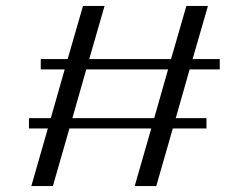

<svg xmlns="http://www.w3.org/2000/svg" viewBox="-20 -630 833 650"><path d="M261 -610 209 -430H118V-395H199L152 -230H78V-195H142L86 0H159L215 -195H492L436 0H509L565 -195H679V-230H575L622 -395H724V-430H632L684 -610H611L559 -430H282L334 -610ZM225 -230 272 -395H549L502 -230Z"/></svg>

Font: Sprat Extended Medium
Style: Regular
Weight: 500
Width: 9
Designer: Ethan Nakache
Foundry: Collletttivo
Version: Version 2.000;Glyphs 3.2 (3217)